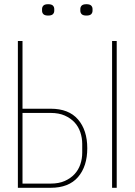

<svg xmlns="http://www.w3.org/2000/svg" viewBox="-20 -893 640 913"><path d="M65 -698H87V-376H221Q307 -376 351 -325Q395 -274 395 -188Q395 -102 351 -51Q307 0 221 0H65ZM221 -20Q260 -20 288 -32.5Q316 -45 334.5 -65Q353 -85 362 -111.5Q371 -138 371 -167V-209Q371 -237 362 -264Q353 -291 334.5 -311Q316 -331 288 -343.5Q260 -356 221 -356H87V-20ZM513 -698H535V0H513ZM209 -819Q193 -819 186.5 -825.5Q180 -832 180 -842V-850Q180 -860 186.5 -866.5Q193 -873 209 -873Q225 -873 231.5 -866.5Q238 -860 238 -850V-842Q238 -832 231.5 -825.5Q225 -819 209 -819ZM391 -819Q375 -819 368.5 -825.5Q362 -832 362 -842V-850Q362 -860 368.5 -866.5Q375 -873 391 -873Q407 -873 413.5 -866.5Q420 -860 420 -850V-842Q420 -832 413.5 -825.5Q407 -819 391 -819Z"/></svg>

Font: IBM Plex Mono Thin
Style: Regular
Weight: 100
Monospace: yes
Designer: Mike Abbink, Paul van der Laan, Pieter van Rosmalen
Foundry: Bold Monday
Version: Version 2.3